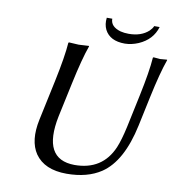

<svg xmlns="http://www.w3.org/2000/svg" viewBox="-88 -884 898 973"><g transform="rotate(10 360.5 -397.0)"><path d="M654.8 -804.2Q634.8 -736.8 564.5 -706.1Q529.8 -691.4 495.1 -690.9Q418.5 -690.9 391.6 -743.2Q378.4 -770 382.8 -804.2H411.1Q410.6 -763.2 463.9 -748Q483.4 -743.2 505.9 -743.2Q570.3 -743.2 608.4 -778.3Q621.1 -790.5 627 -804.2ZM615.7 -444.8Q643.1 -574.2 647.9 -645L650.9 -647.9Q652.8 -647.9 685.1 -645L720.7 -647.9L721.2 -645Q696.8 -577.6 668.5 -444.8L636.7 -294.9Q596.2 -104.5 496.1 -37.1Q425.3 9.8 318.8 9.8Q205.1 9.8 156.2 -60.5Q112.8 -125 136.2 -235.8L180.7 -444.8Q208 -574.2 212.9 -645L215.8 -647.9Q217.8 -647.9 266.1 -645L318.8 -647.9L319.3 -645Q294.9 -577.6 266.6 -444.8L229 -269Q183.1 -42.5 350.6 -41Q493.7 -41 547.9 -167Q564.9 -207.5 580.1 -276.9Z"/></g></svg>

Font: Linux Biolinum Capitals O
Style: Italic Samll Caps
Weight: 400
Italic angle: -12°
Designer: Philipp H. Poll
Foundry: Philipp H. Poll
Version: Version 0.6.2